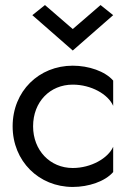

<svg xmlns="http://www.w3.org/2000/svg" viewBox="-20 -730 518 760"><path d="M268 -615 158 -710 108 -670 268 -530 428 -670 378 -710ZM111 -230C111 -327 178 -395 268 -395C341 -395 408 -357 428 -311V-411C396 -448 331 -470 268 -470C134 -470 30 -369 30 -230C30 -92 134 10 268 10C331 10 396 -12 428 -49V-149C408 -104 341 -65 268 -65C178 -65 111 -135 111 -230Z"/></svg>

Font: Jost
Style: Regular
Weight: 400
Version: Version 3.710